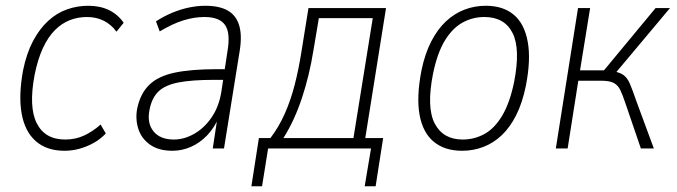

<svg xmlns="http://www.w3.org/2000/svg" viewBox="-20 -515 2347 666"><path d="M204 8Q142 8 104 -25.5Q66 -59 55 -121.5Q44 -184 60 -271Q72 -330 94.5 -372.5Q117 -415 147 -442.5Q177 -470 212.5 -482.5Q248 -495 286 -495Q327 -495 358 -480Q389 -465 409 -436L384 -405Q366 -430 340 -443Q314 -456 282 -456Q250 -456 222 -445Q194 -434 170.5 -410.5Q147 -387 129 -348.5Q111 -310 100 -255Q79 -144 107.5 -87.5Q136 -31 206 -31Q242 -31 272 -45Q302 -59 329 -83L347 -52Q328 -32 304.5 -19Q281 -6 255.5 1Q230 8 204 8Z M578 8Q530 8 500 -13.5Q470 -35 459.5 -69Q449 -103 456 -139Q467 -191 498 -221Q529 -251 586 -263Q643 -275 732 -275H769L763 -238H722Q645 -238 599 -229Q553 -220 530 -198Q507 -176 499 -136Q489 -89 512 -60Q535 -31 583 -31Q619 -31 654 -51Q689 -71 714.5 -108.5Q740 -146 748 -198L769 -337Q780 -401 760.5 -428.5Q741 -456 689 -456Q654 -456 616.5 -444.5Q579 -433 534 -406L521 -441Q549 -459 578 -471Q607 -483 636 -489Q665 -495 692 -495Q740 -495 769 -479Q798 -463 809 -429Q820 -395 812 -342L757 0H718L735 -112H741Q724 -72 698.5 -45.5Q673 -19 642 -5.5Q611 8 578 8Z M852 131 878 -36H918Q947 -74 967.5 -120Q988 -166 1002 -220Q1016 -274 1026 -338L1050 -487H1319L1247 -36H1309L1283 131H1245L1267 0H910L889 131ZM963 -36H1206L1273 -452H1086L1067 -339Q1053 -252 1027 -174Q1001 -96 963 -36Z M1583 8Q1523 8 1485 -23Q1447 -54 1435.5 -116Q1424 -178 1442 -271Q1454 -329 1476 -371.5Q1498 -414 1527 -441Q1556 -468 1591 -481.5Q1626 -495 1665 -495Q1725 -495 1762 -464Q1799 -433 1810.5 -370.5Q1822 -308 1804 -217Q1792 -158 1770.5 -115.5Q1749 -73 1720.5 -46Q1692 -19 1657 -5.5Q1622 8 1583 8ZM1585 -31Q1625 -31 1660 -50Q1695 -69 1721.5 -113Q1748 -157 1763 -229Q1786 -345 1758 -400.5Q1730 -456 1660 -456Q1620 -456 1585 -437Q1550 -418 1523.5 -375Q1497 -332 1482 -259Q1459 -142 1488 -86.5Q1517 -31 1585 -31Z M1908 0 1985 -487H2027L1992 -271H2075L2254 -487H2304L2112 -258L2103 -269Q2130 -264 2143 -254.5Q2156 -245 2164.5 -225.5Q2173 -206 2186 -168L2248 0H2203L2149 -158Q2140 -185 2132 -202Q2124 -219 2109.5 -227Q2095 -235 2065 -235H1986L1949 0Z"/></svg>

Font: Nunito Sans 10pt Condensed ExtraLight
Style: Italic
Weight: 250
Width: 3
Italic angle: -9°
Designer: Vernon Adams
Foundry: Vernon Adams
Version: Version 3.101;gftools[0.9.27]